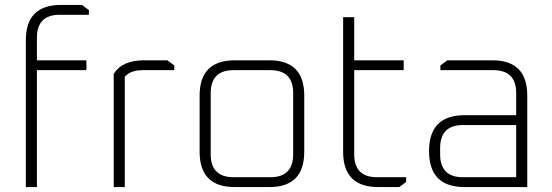

<svg xmlns="http://www.w3.org/2000/svg" viewBox="-20 -760 2243 780"><path d="M85 0V-597Q85 -740 228 -740H313L341 -719V-700H223Q130 -700 130 -607V-515H331V-475H130V0Z M442 0V-460Q476 -515 565 -515H660L688 -494V-475H560Q510 -475 487 -448V0Z M791 -143V-372Q791 -515 934 -515H1074Q1216 -515 1216 -372V-143Q1216 0 1074 0H934Q791 0 791 -143ZM836 -133Q836 -40 929 -40H1078Q1171 -40 1171 -133V-382Q1171 -475 1078 -475H929Q836 -475 836 -382Z M1374 -143V-690H1419V-515H1620V-475H1419V-133Q1419 -40 1512 -40H1630V-21L1602 0H1517Q1374 0 1374 -143Z M1867 0Q1723 0 1723 -146Q1723 -292 1867 -292H2077V-382Q2077 -475 1984 -475H1769V-494L1797 -515H1980Q2122 -515 2122 -372V0ZM1768 -133Q1768 -40 1861 -40H2077V-252H1861Q1768 -252 1768 -159Z"/></svg>

Font: Oxanium ExtraLight
Style: Regular
Weight: 200
Designer: Severin Meyer
Version: Version 2.000